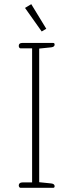

<svg xmlns="http://www.w3.org/2000/svg" viewBox="-20 -901 352 921"><path d="M100 -863 130 -881 202 -763 180 -750ZM70 -12Q70 -18 74.5 -22Q79 -26 88 -26H134V-669H79Q75 -669 72.5 -672.5Q70 -676 70 -681Q70 -695 87 -695H235Q242 -695 242 -687Q242 -676 226 -674L168 -668V-27L226 -21Q242 -19 242 -8Q242 0 235 0H79Q75 0 72.5 -3.5Q70 -7 70 -12Z"/></svg>

Font: Maitree ExtraLight
Style: Regular
Weight: 275
Designer: CadsonDemak Team
Foundry: CadsonDemak
Version: Version 1.003